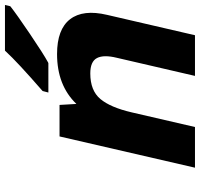

<svg xmlns="http://www.w3.org/2000/svg" viewBox="-36 -770 806 774"><g transform="rotate(-90 367.0 -383.0)"><path d="M335 -478Q410 -556 536 -556Q636 -556 676.5 -503.5Q717 -451 694 -354L612 0H448L521 -315Q534 -368 520 -395Q506 -422 458 -422Q389 -422 355 -381.5Q321 -341 301 -255L242 0H78L204 -546H331ZM729 -745 727 -743Q698 -720 617.5 -665.5Q537 -611 502 -592L499 -591H381L387 -614L389 -616Q504 -716 547 -763L550 -766H734Z"/></g></svg>

Font: Passageway
Style: BdIt
Weight: 700
Foundry: Ascender Corporation
Version: Version 1.11